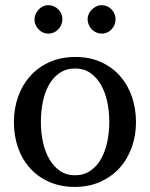

<svg xmlns="http://www.w3.org/2000/svg" viewBox="-20 -716 584 748"><path d="M405.8 -241.2Q405.8 -282.2 397.7 -319.8Q389.6 -357.4 373 -386.2Q356.4 -415 331.5 -432.1Q306.6 -449.2 272.9 -449.2Q238.3 -449.2 212.9 -432.1Q187.5 -415 171.1 -386.2Q154.8 -357.4 147 -319.8Q139.2 -282.2 139.2 -241.2Q139.2 -200.7 147.2 -163.1Q155.3 -125.5 171.9 -96.7Q188.5 -67.9 213.4 -50.5Q238.3 -33.2 272 -33.2Q306.2 -33.2 331.5 -50.3Q356.9 -67.4 373.3 -96.2Q389.6 -125 397.7 -162.6Q405.8 -200.2 405.8 -241.2ZM509.8 -240.2Q509.8 -187 492.9 -140.9Q476.1 -94.7 445.1 -60.8Q414.1 -26.9 369.9 -7.3Q325.7 12.2 271 12.2Q216.3 12.2 172.4 -7.1Q128.4 -26.4 97.7 -60.1Q66.9 -93.8 50.5 -139.9Q34.2 -186 34.2 -240.2Q34.2 -293.5 50.8 -339.8Q67.4 -386.2 98.6 -420.7Q129.9 -455.1 174.1 -474.6Q218.3 -494.1 273.9 -494.1Q329.6 -494.1 373.5 -474.1Q417.5 -454.1 447.8 -419.7Q478 -385.3 493.9 -339.1Q509.8 -293 509.8 -240.2ZM223.1 -641.1Q223.1 -629.9 218.8 -619.6Q214.4 -609.4 207 -601.6Q199.7 -593.8 189.7 -589.4Q179.7 -585 168.5 -585Q157.2 -585 147.5 -589.4Q137.7 -593.8 130.4 -601.6Q123 -609.4 118.7 -619.1Q114.3 -628.9 114.3 -640.1Q114.3 -650.9 118.7 -660.9Q123 -670.9 130.4 -678.7Q137.7 -686.5 147.5 -691.2Q157.2 -695.8 168.5 -695.8Q179.7 -695.8 189.7 -691.4Q199.7 -687 207 -679.7Q214.4 -672.4 218.8 -662.4Q223.1 -652.3 223.1 -641.1ZM430.2 -641.1Q430.2 -629.9 426 -619.6Q421.9 -609.4 414.6 -601.6Q407.2 -593.8 397.5 -589.4Q387.7 -585 376.5 -585Q365.2 -585 355.2 -589.4Q345.2 -593.8 337.6 -601.6Q330.1 -609.4 325.7 -619.6Q321.3 -629.9 321.3 -641.1Q321.3 -651.4 325.7 -661.4Q330.1 -671.4 337.9 -679Q345.7 -686.5 355.5 -691.2Q365.2 -695.8 376.5 -695.8Q387.7 -695.8 397.5 -691.4Q407.2 -687 414.6 -679.4Q421.9 -671.9 426 -661.9Q430.2 -651.9 430.2 -641.1Z"/></svg>

Font: BabelStone Ogham Pictish
Style: Bold Italic
Weight: 700
Italic angle: -30°
Designer: Andrew West
Foundry: BabelStone
Version: Version 1.02 March 14, 2022